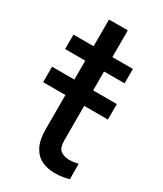

<svg xmlns="http://www.w3.org/2000/svg" viewBox="-178 -723 677 799"><g transform="rotate(30 160.5 -323.5)"><path d="M305.2 -368.2V-293.9H191.4V-130.9Q191.4 -90.3 209.2 -79.1Q227.1 -67.9 249.5 -67.9Q260.7 -67.9 273.2 -70.1Q285.6 -72.3 292 -73.7L292.5 0Q281.7 3.4 264.4 6.6Q247.1 9.8 222.7 9.8Q189.5 9.8 161.6 -3.4Q133.8 -16.6 117.4 -47.6Q101.1 -78.6 101.1 -131.3V-293.9H-5.9V-368.2H101.1V-459H4.4V-528.3H101.1V-656.7H191.4V-528.3H290V-459H191.4V-368.2Z"/></g></svg>

Font: Vazirmatn UI FD
Style: Regular
Weight: 400
Designer: Saber Rastikerdar
Foundry: Saber Rastikerdar
Version: Version 33.003